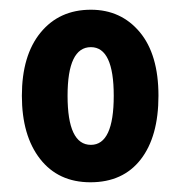

<svg xmlns="http://www.w3.org/2000/svg" viewBox="-20 -808 373 395"><path d="M306 -611Q306 -527 269.5 -480Q233 -433 166 -433Q100 -433 62.5 -481Q25 -529 25 -611Q25 -694 63.5 -741Q102 -788 167 -788Q229 -788 267.5 -742Q306 -696 306 -611ZM119 -611Q119 -510 167 -510Q214 -510 214 -611Q214 -711 167 -711Q119 -711 119 -611Z"/></svg>

Font: Noto Sans Malayalam UI ExtraCondensed
Style: Bold
Weight: 700
Width: 2
Designer: Jelle Bosma - Monotype Design Team
Foundry: Monotype Imaging Inc.
Version: Version 2.104; ttfautohint (v1.8.4.7-5d5b)